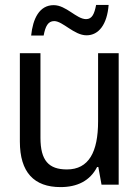

<svg xmlns="http://www.w3.org/2000/svg" viewBox="-20 -753 570 783"><path d="M107 -608H158C165 -646 176 -667 201 -667C236 -667 282 -609 333 -609C383 -609 417 -654 423 -733H372C365 -697 356 -675 331 -675C292 -675 250 -732 199 -732C140 -732 114 -676 107 -608ZM227 10C294 10 347 -15 376 -72H381L394 0H464V-536H380V-258C380 -133 342 -62 253 -62C179 -62 145 -98 145 -191V-536H61V-176C61 -50 119 10 227 10Z"/></svg>

Font: Noto Sans Mono Condensed
Style: Regular
Weight: 400
Width: 3
Designer: Monotype Design Team
Foundry: Monotype Imaging Inc.
Version: Version 2.014